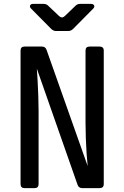

<svg xmlns="http://www.w3.org/2000/svg" viewBox="-20 -970 640 990"><path d="M107 0Q86 0 86 -21V-709Q86 -730 107 -730H196Q214 -730 220 -713L432 -114Q429 -140 426.5 -178.5Q424 -217 422.5 -258.5Q421 -300 421 -337V-709Q421 -730 442 -730H493Q515 -730 515 -709V-21Q515 0 493 0H404Q386 0 380 -17L170 -616Q172 -590 174 -552.5Q176 -515 177.5 -474Q179 -433 179 -397V-21Q179 0 158 0ZM270 -810Q255 -810 244 -821L142 -924Q132 -933 135 -941.5Q138 -950 152 -950H205Q220 -950 230 -939L285 -887Q300 -873 315 -888L368 -939Q378 -950 393 -950H448Q462 -950 465.5 -941.5Q469 -933 459 -924L357 -821Q346 -810 331 -810Z"/></svg>

Font: Pitagon Sans Mono Medium
Style: Regular
Weight: 500
Monospace: yes
Designer: Travis Tran
Foundry: Pitagon
Version: Version 1.001; ttfautohint (v1.8.4.7-5d5b);gftools[0.9.26]